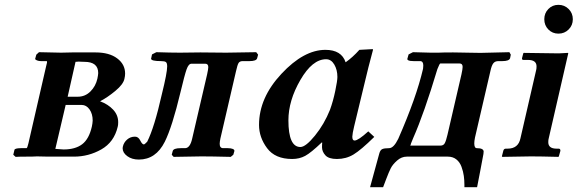

<svg xmlns="http://www.w3.org/2000/svg" viewBox="-20 -651 2401 798"><path d="M261.2 -249H303.2Q334 -249 356 -271Q377.9 -293 384.8 -324.2Q387.7 -338.4 388.2 -347.2Q388.2 -394 331.1 -394Q324.2 -394 316.7 -394.5Q309.1 -395 307.1 -395Q305.2 -395 301 -394.5Q296.9 -394 293.9 -394ZM252.9 -214.8 210 -32.2Q233.9 -30.3 244.1 -29.8Q293 -29.8 321.5 -51.5Q350.1 -73.2 361.8 -125Q364.7 -138.2 365.2 -149.9Q365.2 -177.7 352.1 -196.3Q338.9 -214.8 319.8 -214.8ZM44.9 1 35.2 -7.8 40 -27.8Q41 -34.7 65.9 -35.2H90.8Q93.8 -37.1 98.1 -55.2L170.9 -372.1Q174.8 -387.2 175.3 -390.6Q175.8 -394 174.8 -397H150.9Q145 -397 138.9 -398.4Q132.8 -399.9 129.4 -402.3Q126 -404.8 126 -405.8L130.9 -423.8L142.1 -434.1L233.9 -432.1Q241.7 -432.1 256.8 -432.6Q272 -433.1 279.8 -433.1H377Q434.1 -433.1 467 -408.4Q500 -383.8 500 -345.2Q500 -335.4 497.1 -323.2Q492.2 -300.3 459.5 -273.2Q426.8 -246.1 396 -230Q429.2 -217.8 450.2 -195.3Q471.2 -172.9 471.2 -143.1Q471.2 -129.9 469.2 -124Q454.1 -60.1 401.1 -30Q348.1 0 287.1 0H181.2L133.8 -1Q120.6 0 89.4 0Q58.1 0 44.9 1Z M541 -83Q555.2 -83 563 -66.9Q570.8 -50.8 578.1 -50.8Q581.1 -50.8 591.8 -62Q621.6 -121.1 652.8 -259.8Q674.8 -348.6 674.8 -375Q674.8 -389.2 669.4 -393.1Q664.1 -397 648.9 -397Q607.9 -397 607.9 -407.2Q607.9 -409.2 608.9 -411.1L611.8 -424.8L629.9 -434.1Q688 -432.1 728 -432.1L813 -433.1Q877.9 -432.1 919.9 -432.1L1044.9 -434.1L1052.7 -423.8L1048.8 -409.2Q1045.9 -397 1017.1 -397H988.8Q976.6 -397 971.7 -389.4Q966.8 -381.8 960.9 -355L896 -75.2Q893.1 -61 893.1 -53.2Q893.1 -35.2 907.7 -35.2H926.8Q939.9 -35.2 947.5 -32Q955.1 -28.8 954.1 -22.9L949.7 -7.8L939 1Q857.9 -1 817.9 -1L701.7 1L693.8 -7.8L697.8 -22.9Q700.7 -35.2 731 -35.2H749Q770 -35.2 778.8 -75.2L840.8 -341.8Q845.7 -363.8 845.7 -372.1Q845.7 -386.2 833 -386.2H775.9Q763.7 -386.2 755.4 -362.5Q747.1 -338.9 730 -267.1Q695.8 -124 665 -62Q627.9 12.2 557.1 12.2Q528.3 12.2 509 -2Q489.7 -16.1 489.7 -35.2Q489.7 -36.1 490.2 -38.6Q490.7 -41 490.7 -42Q494.6 -59.1 508.3 -71Q522 -83 541 -83Z M1351.6 -194.8Q1364.7 -231 1373.5 -273.4Q1382.3 -315.9 1382.3 -331.1Q1382.3 -360.8 1369.4 -382.8Q1356.4 -404.8 1335.4 -404.8Q1278.3 -404.8 1228.5 -318.8Q1178.7 -232.9 1178.7 -150.9Q1178.7 -40 1228.5 -40Q1250.5 -40 1289.1 -87.4Q1327.6 -134.8 1351.6 -194.8ZM1318.4 -39.1Q1318.4 -52.2 1319.3 -58.1L1317.4 -59.1Q1272.5 -16.1 1248.5 -3.2Q1224.6 9.8 1194.3 9.8Q1123.5 9.8 1090.1 -35.2Q1056.6 -80.1 1056.6 -131.8Q1056.6 -244.6 1149.7 -344.2Q1242.7 -443.8 1332.5 -443.8Q1399.4 -443.8 1416.5 -392.1Q1446.3 -413.1 1473.6 -443.8L1528.3 -446.8Q1530.3 -446.8 1530.3 -443.8Q1507.8 -359.9 1499 -320.8L1451.7 -125Q1444.8 -96.2 1444.3 -83Q1444.3 -66.9 1453.6 -66.9Q1468.8 -66.9 1510.7 -105L1535.6 -82Q1480.5 -27.8 1449.5 -9Q1418.5 9.8 1380.4 9.8Q1346.2 9.8 1332.3 -5.6Q1318.4 -21 1318.4 -39.1Z M1688 -54.2Q1687 -46.4 1684.1 -45.9H1811Q1823.2 -45.9 1828.6 -55.9Q1834 -65.9 1839.8 -90.8L1897.9 -341.8Q1902.8 -363.8 1902.8 -373Q1902.8 -387.2 1890.1 -387.2H1810.1Q1807.1 -387.2 1797.9 -363.8Q1742.7 -179.7 1697.3 -77.1Q1688 -55.2 1688 -54.2ZM1670.9 0Q1648.9 0 1630.6 16.1Q1612.3 32.2 1604.2 48.1Q1596.2 64 1585.2 93Q1574.2 122.1 1572.3 127H1518.1L1556.2 -12.2Q1560.1 -27.3 1568.6 -31.2Q1577.1 -35.2 1597.2 -35.2Q1616.2 -35.2 1635.3 -74.2Q1710.4 -245.1 1738.3 -365.2Q1738.3 -367.2 1738.8 -371.6Q1739.3 -376 1739.3 -378.9Q1739.3 -397 1726.1 -397H1699.2Q1691.4 -397 1685.3 -397.9Q1679.2 -398.9 1676 -400.9Q1672.9 -402.8 1672.9 -405.8L1678.2 -424.8L1696.3 -434.1Q1754.4 -432.1 1770 -432.1H1802.2Q1819.3 -433.1 1863.3 -433.1Q1874.5 -433.1 1894.3 -432.6Q1914.1 -432.1 1921.9 -432.1Q1939.9 -431.2 1977.1 -431.2L2097.2 -434.1L2103 -423.8L2100.1 -409.2Q2096.2 -397 2067.9 -397H2051.3Q2037.1 -397 2030 -387.5Q2022.9 -377.9 2018.1 -355L1954.1 -79.1Q1951.2 -64 1951.2 -55.2Q1951.2 -35.2 1961.9 -35.2Q1989.7 -35.2 1990.2 -21Q1990.2 -20 1989.7 -16.6Q1989.3 -13.2 1989.3 -11.2Q1985.4 10.7 1976.3 57.9Q1967.3 105 1962.9 127H1910.2V117.2Q1910.2 98.1 1907.7 80.1Q1905.3 62 1898.2 42.5Q1891.1 22.9 1876.7 11.5Q1862.3 0 1841.3 0Z M2143.1 -76.2 2208 -357.9Q2210 -363.8 2210 -375Q2210 -401.9 2174.8 -401.9H2155.8Q2147.9 -401.9 2149.9 -410.2L2154.8 -429.2L2156.7 -431.2Q2267.6 -429.2 2302.7 -429.2Q2302.7 -429.2 2340.8 -431.2L2341.8 -429.2L2260.7 -76.2Q2258.8 -70.3 2258.8 -60.1Q2258.8 -33.2 2293 -33.2H2301.8Q2309.6 -33.2 2309.1 -23.9L2302.7 -1L2300.8 1Q2225.6 -1 2187 -1Q2187 -1 2067.9 1L2065.9 -1L2071.8 -23.9Q2073.7 -32.7 2082 -33.2H2089.8Q2134.3 -33.2 2143.1 -76.2ZM2259 -528.6Q2242.2 -545.9 2242.2 -571Q2242.2 -596.2 2259 -613.5Q2275.9 -630.9 2301 -630.9Q2326.2 -630.9 2343.5 -613.5Q2360.8 -596.2 2360.8 -571Q2360.8 -545.9 2343.5 -528.6Q2326.2 -511.2 2301 -511.2Q2275.9 -511.2 2259 -528.6Z"/></svg>

Font: Linux Libertine O
Style: Semibold Italic
Weight: 600
Italic angle: -11.5°
Designer: Philipp H. Poll
Foundry: Philipp H. Poll
Version: Version 5.1.2